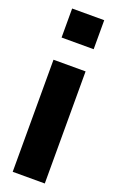

<svg xmlns="http://www.w3.org/2000/svg" viewBox="-146 -782 501 821"><g transform="rotate(20 104.0 -371.5)"><path d="M31 -611V-743H177V-611ZM31 0V-510H177V0Z"/></g></svg>

Font: Saira ExtraCondensed Black
Style: Regular
Weight: 900
Width: 2
Designer: Hector Gatti with collaboration of the Omnibus-Type team
Foundry: Omnibus-Type
Version: Version 1.101